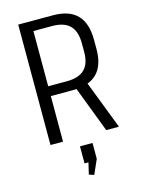

<svg xmlns="http://www.w3.org/2000/svg" viewBox="-136 -776 789 1078"><g transform="rotate(-15 259.0 -237.0)"><path d="M80 -700H282Q376 -700 422.5 -652Q469 -604 469 -507V-453Q469 -359 422 -312Q375 -265 282 -265H149V-322H261Q331 -322 364.5 -355Q398 -388 398 -455V-505Q398 -576 364.5 -609.5Q331 -643 261 -643H136L153 -667V0H80ZM296 -283H369L478 0H404ZM311 50V142L274 226L245 216L273 97L306 149H238V50Z"/></g></svg>

Font: Pathway Extreme SemiCondensed Light
Style: Regular
Weight: 300
Width: 4
Version: Version 1.001;gftools[0.9.26]